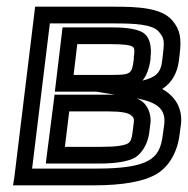

<svg xmlns="http://www.w3.org/2000/svg" viewBox="-20 -529 562 574"><path d="M515 -349 517 -366C523 -414 519 -440 495 -468C463 -506 391 -509 322 -509H110H85L82 -484L23 0L19 25H44H263C345 25 408 14 445 -7C485 -29 511 -75 517 -128L521 -157C526 -203 506 -240 465 -263C491 -280 510 -307 515 -349ZM305 -305H200L211 -397H313C352 -397 370 -394 377 -389C382 -385 383 -379 380 -358V-352C374 -306 372 -305 305 -305ZM376 -131C373 -111 370 -105 362 -100C351 -94 327 -90 283 -90H174L187 -196H301C342 -196 362 -192 371 -185C380 -178 381 -174 380 -163L376 -131ZM426 -131 430 -163C432 -186 423 -211 406 -225C401 -229 395 -232 388 -235C454 -223 476 -200 471 -157L467 -128C462 -85 450 -64 424 -49C396 -33 347 -25 270 -25H76L129 -459H316C383 -459 435 -457 455 -434C471 -415 472 -407 467 -366L465 -349C461 -310 445 -298 406 -288C418 -303 426 -323 430 -352V-358C434 -388 428 -416 411 -429C396 -441 362 -447 319 -447H192H167L164 -422L147 -280L144 -255H169H268L323 -246C318 -246 312 -246 307 -246H168H143L140 -221L120 -65L117 -40H142H276C325 -40 363 -46 384 -58C406 -72 422 -101 426 -131Z"/></svg>

Font: Gamestation Display Outline
Style: Italic
Weight: 400
Designer: Jonas Hecksher
Foundry: Jonas Hecksher, Playtypeª, e-types AS
Version: Version 1.003